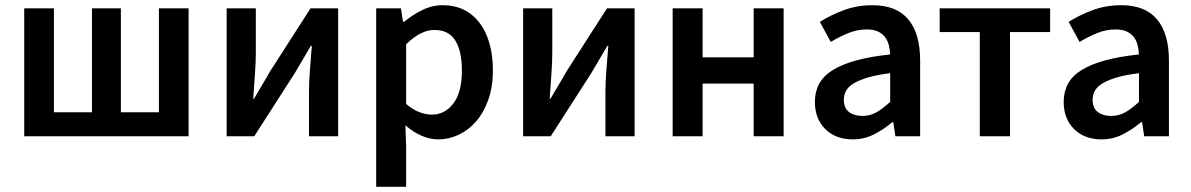

<svg xmlns="http://www.w3.org/2000/svg" viewBox="-20 -523 4572 737"><path d="M73 0V-491H187V-92H333V-491H444V-92H590V-491H704V0Z M850 0V-491H962V-322Q962 -284 958.5 -237.5Q955 -191 952 -144H955Q968 -167 986 -196.5Q1004 -226 1016 -248L1172 -491H1278V0H1166V-169Q1166 -207 1169.5 -253.5Q1173 -300 1177 -347H1173Q1160 -324 1142.5 -294.5Q1125 -265 1112 -243L956 0Z M1424 194V-491H1519L1527 -439H1531Q1562 -465 1600 -484Q1638 -503 1679 -503Q1725 -503 1760.5 -485.5Q1796 -468 1821 -435Q1846 -402 1859 -356Q1872 -310 1872 -253Q1872 -190 1854.5 -140.5Q1837 -91 1808 -57.5Q1779 -24 1741 -6Q1703 12 1662 12Q1630 12 1598 -2Q1566 -16 1536 -42L1539 40V194ZM1638 -83Q1687 -83 1720 -125.5Q1753 -168 1753 -252Q1753 -326 1728 -367Q1703 -408 1647 -408Q1595 -408 1539 -353V-124Q1566 -101 1591 -92Q1616 -83 1638 -83Z M1988 0V-491H2100V-322Q2100 -284 2096.5 -237.5Q2093 -191 2090 -144H2093Q2106 -167 2124 -196.5Q2142 -226 2154 -248L2310 -491H2416V0H2304V-169Q2304 -207 2307.5 -253.5Q2311 -300 2315 -347H2311Q2298 -324 2280.5 -294.5Q2263 -265 2250 -243L2094 0Z M2562 0V-491H2677V-303H2873V-491H2988V0H2873V-202H2677V0Z M3253 12Q3188 12 3148 -27.5Q3108 -67 3108 -132Q3108 -171 3124.5 -201.5Q3141 -232 3176.5 -254Q3212 -276 3266.5 -291Q3321 -306 3397 -314Q3396 -333 3391.5 -350.5Q3387 -368 3376.5 -381.5Q3366 -395 3349 -402.5Q3332 -410 3307 -410Q3271 -410 3236.5 -396Q3202 -382 3169 -362L3127 -439Q3168 -465 3219 -484Q3270 -503 3329 -503Q3421 -503 3466.5 -448.5Q3512 -394 3512 -291V0H3417L3409 -54H3405Q3372 -26 3334.5 -7Q3297 12 3253 12ZM3290 -78Q3320 -78 3344.5 -92Q3369 -106 3397 -132V-242Q3347 -236 3313 -226Q3279 -216 3258 -203.5Q3237 -191 3228 -175Q3219 -159 3219 -141Q3219 -108 3239 -93Q3259 -78 3290 -78Z M3741 0V-400H3587V-491H4011V-400H3857V0Z M4208 12Q4143 12 4103 -27.5Q4063 -67 4063 -132Q4063 -171 4079.5 -201.5Q4096 -232 4131.5 -254Q4167 -276 4221.5 -291Q4276 -306 4352 -314Q4351 -333 4346.5 -350.5Q4342 -368 4331.5 -381.5Q4321 -395 4304 -402.5Q4287 -410 4262 -410Q4226 -410 4191.5 -396Q4157 -382 4124 -362L4082 -439Q4123 -465 4174 -484Q4225 -503 4284 -503Q4376 -503 4421.5 -448.5Q4467 -394 4467 -291V0H4372L4364 -54H4360Q4327 -26 4289.5 -7Q4252 12 4208 12ZM4245 -78Q4275 -78 4299.5 -92Q4324 -106 4352 -132V-242Q4302 -236 4268 -226Q4234 -216 4213 -203.5Q4192 -191 4183 -175Q4174 -159 4174 -141Q4174 -108 4194 -93Q4214 -78 4245 -78Z"/></svg>

Font: Giro Sans Semibold
Style: Regular
Weight: 600
Designer: Paul D. Hunt
Foundry: Adobe Systems Incorporated
Version: Version 1.000;PS 1.0;hotconv 1.0.88;makeotf.lib2.5.647800